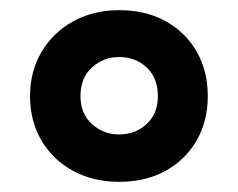

<svg xmlns="http://www.w3.org/2000/svg" viewBox="-20 -744 468 377"><path d="M214 -387Q163 -387 123.5 -408.5Q84 -430 61.5 -468Q39 -506 39 -555Q39 -604 61.5 -642Q84 -680 123.5 -702Q163 -724 214 -724Q266 -724 305 -702.5Q344 -681 366 -643Q388 -605 388 -555Q388 -506 366 -468Q344 -430 305 -408.5Q266 -387 214 -387ZM214 -480Q246 -480 268 -500.5Q290 -521 290 -555Q290 -591 268 -611.5Q246 -632 214 -632Q183 -632 160.5 -611.5Q138 -591 138 -555Q138 -521 160.5 -500.5Q183 -480 214 -480Z"/></svg>

Font: Noto Sans Ol Chiki
Style: Bold
Weight: 700
Designer: Monotype Design Team, Lewis McGuffie
Foundry: Monotype Imaging Inc.
Version: Version 2.003; ttfautohint (v1.8.4.7-5d5b)